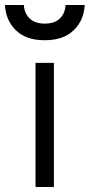

<svg xmlns="http://www.w3.org/2000/svg" viewBox="-48 -753 361 773"><path d="M95 -500H169V0H95ZM48 -733Q50 -699 71.5 -678.5Q93 -658 132 -658Q172 -658 193 -678.5Q214 -699 216 -733H293Q290 -671 248.5 -631Q207 -591 132 -591Q57 -591 16 -631Q-25 -671 -28 -733Z"/></svg>

Font: TitilliumText22L 400 wt
Style: 400 wt
Weight: 400
Designer: Campivisivi
Foundry: Campivisivi
Version: 1.000